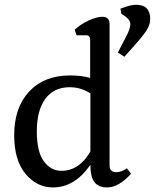

<svg xmlns="http://www.w3.org/2000/svg" viewBox="-20 -780 655 812"><path d="M541 -579.1Q579.1 -621.1 597.2 -647.5Q615.2 -673.8 615.2 -699.2Q615.2 -759.8 555.7 -759.8Q534.2 -759.8 505.9 -749L489.3 -743.2L493.2 -721.7L510.7 -710Q531.2 -695.3 531.2 -677.7Q531.2 -663.1 520.5 -639.6L478.5 -557.6L505.9 -540ZM135.7 -224.6Q135.7 -313.5 171.9 -362.3Q208 -411.1 274.4 -411.1Q323.2 -411.1 362.3 -384.8V-139.6Q315.4 -57.6 239.3 -57.6Q195.3 -57.6 165.5 -97.7Q135.7 -137.7 135.7 -224.6ZM362.3 -83Q362.3 -32.2 379.4 -9.8Q396.5 12.7 433.6 12.7Q481.4 12.7 534.2 -44.9L516.6 -68.4Q494.1 -51.8 471.7 -51.8Q443.4 -51.8 443.4 -80.1V-679.7Q443.4 -693.4 435.5 -701.2Q427.7 -709 414.1 -709Q388.7 -709 355 -693.4Q321.3 -677.7 295.9 -654.3L303.7 -630.9H343.8Q361.3 -630.9 361.3 -611.3V-450.2Q328.1 -460.9 275.4 -460.9Q167 -460.9 103.5 -393.1Q40 -325.2 40 -208Q40 -102.5 87.9 -44.9Q135.7 12.7 204.1 12.7Q295.9 12.7 362.3 -83Z"/></svg>

Font: Kurale
Style: Regular
Weight: 400
Version: 1.0; ttfautohint (v1.3)